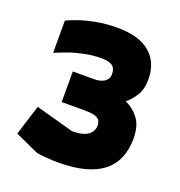

<svg xmlns="http://www.w3.org/2000/svg" viewBox="-131 -828 891 950"><g transform="rotate(20 314.5 -353.5)"><path d="M280 10Q248 10 219.5 8Q191 6 166 2L40 -55L90 -214L290 -159Q348 -159 374 -178.5Q400 -198 400 -228Q400 -255 381 -266Q362 -277 317 -277H193V-438H305Q339 -438 359.5 -452Q380 -466 380 -491Q380 -523 361 -535.5Q342 -548 307 -548Q257 -548 211 -538Q165 -528 129 -514.5Q93 -501 70 -491V-661Q90 -671 127 -684Q164 -697 215.5 -707Q267 -717 328 -717Q441 -717 499.5 -667.5Q558 -618 558 -528Q558 -476 536.5 -442.5Q515 -409 490 -389Q532 -370 560.5 -332.5Q589 -295 589 -229Q589 10 280 10Z"/></g></svg>

Font: Rowdies
Style: Regular
Weight: 400
Designer: Jaikishan Patel
Version: Version 1.000; ttfautohint (v1.8.3)